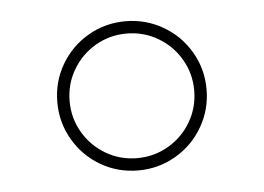

<svg xmlns="http://www.w3.org/2000/svg" viewBox="-33 -673 509 370"><g transform="rotate(-5 221.0 -488.5)"><path d="M221.2 -344Q260.3 -344 293.6 -363.3Q326.9 -382.6 346.2 -415.9Q365.6 -449.2 365.6 -488.3Q365.6 -527.9 346.2 -560.9Q326.9 -594 293.6 -613.3Q260.3 -632.6 221.2 -632.6Q181.7 -632.6 148.6 -613.3Q115.6 -594 96.2 -560.9Q76.9 -527.9 76.9 -488.3Q76.9 -449.2 96.2 -415.9Q115.6 -382.6 148.6 -363.3Q181.7 -344 221.2 -344ZM341.7 -488.3Q341.7 -455.5 325.5 -427.8Q309.4 -400.2 281.7 -384Q254 -367.8 221.2 -367.8Q188.4 -367.8 160.7 -384Q133.1 -400.2 116.9 -427.8Q100.7 -455.5 100.7 -488.3Q100.7 -521.1 116.9 -548.8Q133.1 -576.4 160.7 -592.6Q188.4 -608.8 221.2 -608.8Q254 -608.8 281.7 -592.6Q309.4 -576.4 325.5 -548.8Q341.7 -521.1 341.7 -488.3Z"/></g></svg>

Font: Arad-VF Thin Dots1
Style: Regular
Weight: 100
Designer: Mohammad Darvishi
Version: Version 1.000;August 30, 2024;FontCreator 15.0.0.2992 64-bit